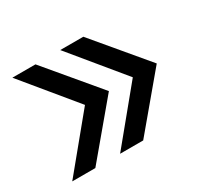

<svg xmlns="http://www.w3.org/2000/svg" viewBox="-100 -629 723 689"><g transform="rotate(-30 261.5 -285.0)"><path d="M196.3 -285.2 19.5 -500H115.2L295.4 -285.2L115.2 -70.3H19.5ZM394.5 -285.2 217.8 -500H313.5L493.7 -285.2L313.5 -70.3H217.8Z"/></g></svg>

Font: Intratopia Thin
Style: Regular
Weight: 100
Designer: Rasmus Andersson
Foundry: rsms
Version: Version 3.000;Glyphs 3.2.3 (3260)